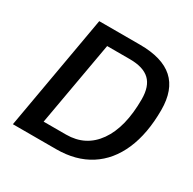

<svg xmlns="http://www.w3.org/2000/svg" viewBox="-155 -857 1018 1015"><g transform="rotate(30 354.0 -350.0)"><path d="M170 -700H419Q555 -700 622 -640Q689 -580 689 -457Q689 -313 644.5 -210.5Q600 -108 515.5 -54Q431 0 311 0H47ZM318 -93Q437 -93 504 -188Q571 -283 571 -454Q571 -533 532 -570Q493 -607 411 -607H272L181 -93Z"/></g></svg>

Font: KoHo SemiBold
Style: Italic
Weight: 600
Italic angle: -10°
Version: Version 1.000; ttfautohint (v1.6)